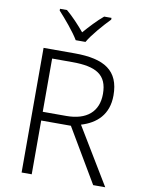

<svg xmlns="http://www.w3.org/2000/svg" viewBox="-101 -1015 802 1083"><g transform="rotate(10 300.0 -473.5)"><path d="M271 -788H327C351 -831 410 -898 448 -937V-947H406C370 -917 331 -875 299 -838C268 -875 229 -917 193 -947H153V-937C189 -898 246 -831 271 -788ZM278 -714H100V0H158V-308H328L510 0H579L383 -324C470 -350 535 -408 535 -518C535 -660 449 -714 278 -714ZM273 -663C410 -663 475 -626 475 -516C475 -414 409 -358 293 -358H158V-663Z"/></g></svg>

Font: Noto Sans Gujarati UI Light
Style: Regular
Weight: 300
Designer: Jelle Bosma - Monotype Design Team, Universal Thirst
Foundry: Monotype Imaging Inc.
Version: Version 2.106